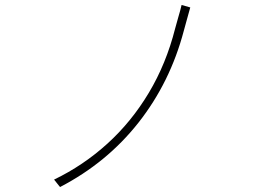

<svg xmlns="http://www.w3.org/2000/svg" viewBox="-20 -765 1040 774"><path d="M747 -735Q741 -713 733.5 -686.5Q726 -660 721 -641Q666 -433 538.5 -271Q411 -109 222 -11L198 -41Q316 -98 413 -186Q510 -274 580 -391Q650 -508 686 -650Q691 -670 699 -696.5Q707 -723 712 -745Z"/></svg>

Font: Zen Kaku Gothic Antique Light
Style: Regular
Weight: 300
Designer: Yoshimichi Ohira
Foundry: Positype
Version: Version 1.001